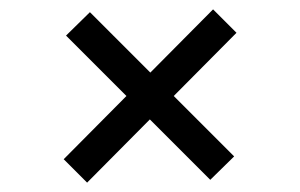

<svg xmlns="http://www.w3.org/2000/svg" viewBox="-20 -496 640 410"><path d="M166 -106 116 -156 250 -291 121 -420 172 -470 301 -341 435 -476 485 -426 351 -291 480 -162 429 -112 300 -241Z"/></svg>

Font: Rethink Sans
Style: Regular
Weight: 400
Designer: The Rethink Sans project authors (Hans Thiessen). DM Sans designed by Colophon Foundry.
Foundry: Rethink Communications LLC
Version: Version 1.001